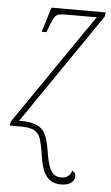

<svg xmlns="http://www.w3.org/2000/svg" viewBox="-66 -573 492 850"><g transform="rotate(5 180.0 -148.0)"><path d="M143 126Q135 70 126 45Q117 20 97 10Q77 0 35 0H-11L-7 -19L331 -511H195Q169 -511 158 -506.5Q147 -502 139 -486Q131 -470 115 -426H94L128 -536H369L366 -517L29 -25Q78 -25 104.5 -14.5Q131 -4 144 20Q157 44 165 91Q175 157 190 183Q205 209 235 209Q273 209 282 175Q298 181 298 199Q298 216 282.5 228Q267 240 237 240Q195 240 173 211Q151 182 143 126Z"/></g></svg>

Font: Noto Serif NarrowThin
Style: Italic
Weight: 250
Width: 4
Italic angle: -12°
Designer: Monotype Design Team
Foundry: Monotype Imaging Inc.
Version: Version 1.001